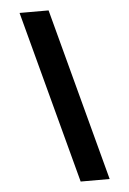

<svg xmlns="http://www.w3.org/2000/svg" viewBox="-52 -759 537 798"><g transform="rotate(-5 216.5 -360.0)"><path d="M60.1 -720.2H181.2L373 0H252Z"/></g></svg>

Font: Vela Sans Bd
Style: Bold
Weight: 700
Designer: Principal design: Mikhail Sharanda - project Manrope.
Design modification: Ravid Balaliev
Foundry: Mikhail Sharanda
Version: Version 1.001